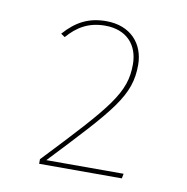

<svg xmlns="http://www.w3.org/2000/svg" viewBox="-56 -791 512 525"><g transform="rotate(10 200.0 -528.0)"><path d="M198.6 -736.1C150.1 -736.1 115.6 -717.9 83 -680.9L94 -673.4C121 -704.4 151.9 -723.4 198.1 -723.4C257.7 -723.4 290.7 -685.9 290.7 -632.1C290.7 -553.3 252.9 -509.7 85.4 -332.8V-320.1H315L317.6 -333.3H103C262.4 -502.3 305.1 -547.6 305.1 -633C305.1 -691.1 267.3 -736.1 198.6 -736.1Z"/></g></svg>

Font: Fira Sans Hair
Style: Regular
Weight: 100
Designer: bBox Type GmbH & Carrois Corporate GbR & Edenspiekermann AG
Foundry: bBox Type GmbH & Carrois Corporate GbR & Edenspiekermann AG
Version: Version 4.300;PS 004.300;hotconv 1.0.88;makeotf.lib2.5.64775